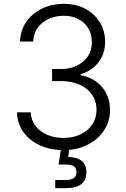

<svg xmlns="http://www.w3.org/2000/svg" viewBox="-20 -757 646 981"><path d="M304.7 9.8Q236.8 9.8 183.6 -14.6Q130.4 -39.1 99.4 -82.5Q68.4 -126 66.9 -183.1H136.7Q138.7 -143.6 161.1 -114Q183.6 -84.5 220.7 -68.4Q257.8 -52.2 303.7 -52.2Q353.5 -52.2 391.8 -70.8Q430.2 -89.4 451.7 -121.6Q473.1 -153.8 473.1 -195.3Q473.1 -260.7 423.6 -301.8Q374 -342.8 289.1 -342.8H246.1V-404.3H289.1Q358.9 -404.3 404.1 -441.7Q449.2 -479 449.2 -541.5Q449.2 -601.1 409.7 -638.7Q370.1 -676.3 305.2 -676.3Q263.2 -676.3 228.3 -660.2Q193.4 -644 172.1 -614.5Q150.9 -585 149.9 -544.9H82.5Q84 -601.6 114 -645Q144 -688.5 194.3 -712.9Q244.6 -737.3 306.2 -737.3Q370.6 -737.3 418 -710.9Q465.3 -684.6 491.2 -640.9Q517.1 -597.2 517.1 -544.9Q517.1 -482.9 483.4 -439Q449.7 -395 392.1 -377.9V-373Q461.9 -359.4 502 -311.5Q542 -263.7 542 -194.8Q542 -136.2 511.2 -90.1Q480.5 -43.9 427 -17.1Q373.5 9.8 304.7 9.8ZM262.2 204.1V162.6H316.4Q370.6 162.6 370.6 123Q370.6 102.5 357.7 93Q344.7 83.5 315.4 83.5H279.3L295.4 -18.6H333.5V0L329.1 44.9Q421.4 47.9 421.4 123Q421.4 204.1 316.9 204.1Z"/></svg>

Font: Inter Light
Style: Regular
Weight: 300
Designer: Rasmus Andersson
Foundry: rsms
Version: Version 4.000;git-a52131595